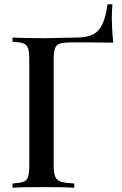

<svg xmlns="http://www.w3.org/2000/svg" viewBox="-20 -885 573 905"><path d="M510 -865Q509 -854 508 -837Q507 -820 507 -801Q507 -784 508.5 -751.5Q510 -719 514 -684Q466 -685 415 -685Q364 -685 314 -685Q280 -685 262.5 -679.5Q245 -674 239 -656.5Q233 -639 233 -602V-106Q233 -70 240.5 -52Q248 -34 269 -28Q290 -22 330 -20V0Q303 -2 261.5 -2.5Q220 -3 177 -3Q135 -3 98.5 -2.5Q62 -2 39 0V-20Q72 -22 89.5 -28Q107 -34 112.5 -52Q118 -70 118 -106V-602Q118 -639 112.5 -656.5Q107 -674 90 -680.5Q73 -687 39 -688V-708Q79 -706 122.5 -705.5Q166 -705 195 -705Q226 -705 268 -706.5Q310 -708 339 -708Q390 -708 419.5 -723.5Q449 -739 464 -774Q479 -809 487 -865Z"/></svg>

Font: Playfair Display Medium
Style: Regular
Weight: 500
Designer: Claus Eggers Sørensen
Foundry: Claus Eggers Sørensen
Version: Version 1.203